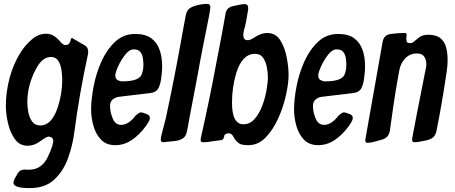

<svg xmlns="http://www.w3.org/2000/svg" viewBox="-20 -736 2333 984"><path d="M132 228Q49 228 49 201Q49 188 66 161Q77 139 92 135Q101 133 111 133L123 134Q163 134 186 117Q209 100 223 72.5Q237 45 248 12Q253 -8 253 -13Q253 -33 231 -36Q218 -36 186.5 -12.5Q155 11 122 11Q80 11 55.5 -24Q31 -59 20.5 -107Q10 -155 10 -193Q10 -263 29 -335.5Q48 -408 86 -468Q108 -503 142 -533Q176 -563 216 -563Q236 -563 250 -555.5Q264 -548 275.5 -537Q287 -526 294 -516Q296 -515 299 -512.5Q302 -510 306 -507.5Q310 -505 316 -505Q334 -505 340 -523Q341 -527 342 -529V-532Q343 -533 343 -534V-536Q344 -537 344 -537L346 -540Q346 -541 347 -541Q349 -541 350 -541Q351 -541 386 -520Q400 -511 416 -502.5Q432 -494 432 -468Q432 -462 430 -454Q387 -257 361 -59Q352 11 328 76.5Q304 142 257.5 185Q211 228 132 228ZM187 -93Q244 -93 275 -183Q299 -255 299 -327Q299 -347 295.5 -374.5Q292 -402 279.5 -423Q267 -444 240 -444Q195 -444 162 -378Q120 -297 120 -211Q120 -190 125 -162Q130 -134 144.5 -113.5Q159 -93 187 -93Z M571 8Q525 8 498 -20Q471 -48 459 -90.5Q447 -133 447 -175Q447 -226 459.5 -292Q472 -358 499 -419Q526 -480 569 -521Q612 -562 673 -562Q725 -562 755 -540Q785 -518 798 -480.5Q811 -443 811 -396Q811 -368 807 -343Q804 -309 793 -286Q782 -263 750 -259L590 -240Q572 -238 558 -226.5Q544 -215 544 -194Q544 -163 555 -136Q568 -96 601 -96Q622 -96 642 -110.5Q662 -125 675 -144H676L684 -151Q695 -160 702 -160Q707 -160 714 -158Q721 -156 724 -154Q748 -149 748 -131Q748 -124 743 -114Q716 -66 670 -29Q624 8 571 8ZM607 -319Q691 -319 706 -354Q715 -377 715 -403Q715 -421 712 -439.5Q709 -458 698.5 -470.5Q688 -483 665 -483Q643 -483 621.5 -455.5Q600 -428 585.5 -396Q571 -364 571 -350Q571 -332 583 -325.5Q595 -319 607 -319Z M817 -7Q804 -7 804 -21Q804 -33 815 -73L830 -131Q877 -350 916 -571L932 -657Q937 -682 951 -692.5Q965 -703 991.5 -709.5Q1018 -716 1043 -716Q1058 -716 1058 -698Q1058 -681 1024 -517Q1011 -453 985 -310L955 -153Q950 -130 946.5 -107Q943 -84 937.5 -59.5Q932 -35 914.5 -25Q897 -15 873 -13Q838 -10 831 -8.5Q824 -7 817 -7Z M1253 8Q1221 8 1207 0Q1187 -13 1177.5 -33Q1168 -53 1151 -53Q1145 -53 1137 -49Q1129 -45 1129 -37Q1129 -36 1128.5 -35.5Q1128 -35 1128 -33.5Q1128 -32 1127 -31Q1125 -23 1121 -20.5Q1117 -18 1107.5 -17Q1098 -16 1083 -14Q1045 -7 1021 -7Q1008 -7 1008 -19L1010 -32Q1054 -226 1090 -420L1119 -571L1136 -667Q1142 -699 1176 -705Q1219 -715 1235 -715Q1252 -715 1252 -694Q1252 -684 1250 -676.5Q1248 -669 1247 -659Q1242 -626 1234 -593Q1231 -587 1230.5 -583Q1230 -579 1230 -577Q1227 -569 1227 -558Q1227 -553 1228 -546Q1229 -539 1234.5 -534.5Q1240 -530 1251 -530Q1262 -530 1282 -543Q1318 -567 1349 -567Q1393 -567 1416.5 -529.5Q1440 -492 1449.5 -441.5Q1459 -391 1459 -352Q1459 -309 1445.5 -248Q1432 -187 1405.5 -128.5Q1379 -70 1341 -31Q1303 8 1253 8ZM1228 -99Q1261 -99 1285 -126.5Q1309 -154 1324 -194Q1339 -234 1346 -274.5Q1353 -315 1353 -340Q1353 -361 1348 -389.5Q1343 -418 1329 -439Q1315 -460 1287 -460Q1221 -460 1191 -362Q1169 -290 1169 -209Q1169 -99 1228 -99Z M1611 8Q1565 8 1538 -20Q1511 -48 1499 -90.5Q1487 -133 1487 -175Q1487 -226 1499.5 -292Q1512 -358 1539 -419Q1566 -480 1609 -521Q1652 -562 1713 -562Q1765 -562 1795 -540Q1825 -518 1838 -480.5Q1851 -443 1851 -396Q1851 -368 1847 -343Q1844 -309 1833 -286Q1822 -263 1790 -259L1630 -240Q1612 -238 1598 -226.5Q1584 -215 1584 -194Q1584 -163 1595 -136Q1608 -96 1641 -96Q1662 -96 1682 -110.5Q1702 -125 1715 -144H1716L1724 -151Q1735 -160 1742 -160Q1747 -160 1754 -158Q1761 -156 1764 -154Q1788 -149 1788 -131Q1788 -124 1783 -114Q1756 -66 1710 -29Q1664 8 1611 8ZM1647 -319Q1731 -319 1746 -354Q1755 -377 1755 -403Q1755 -421 1752 -439.5Q1749 -458 1738.5 -470.5Q1728 -483 1705 -483Q1683 -483 1661.5 -455.5Q1640 -428 1625.5 -396Q1611 -364 1611 -350Q1611 -332 1623 -325.5Q1635 -319 1647 -319Z M1863 -4Q1856 -4 1854 -8.5Q1852 -13 1852 -19L1941 -522Q1947 -557 1983 -562Q2019 -567 2055 -567Q2064 -567 2064 -557Q2064 -551 2063.5 -548.5Q2063 -546 2062.5 -545Q2062 -544 2062 -543Q2062 -531 2064.5 -523Q2067 -515 2082 -515Q2094 -515 2103 -524L2120 -538Q2140 -558 2173 -558Q2214 -558 2235.5 -541.5Q2257 -525 2265.5 -496Q2274 -467 2274 -431Q2274 -392 2266 -347Q2245 -205 2217 -65Q2212 -40 2196 -29Q2180 -18 2147 -13Q2121 -7 2104 -7Q2096 -7 2094 -12Q2092 -17 2092 -24L2093 -30Q2103 -87 2161 -379Q2165 -393 2165 -408Q2165 -430 2154 -446Q2143 -462 2117 -462Q2080 -462 2056.5 -436.5Q2033 -411 2027 -378Q2003 -250 1986 -122L1978 -66Q1972 -29 1936 -20L1921 -16Q1883 -4 1863 -4Z"/></svg>

Font: Bangerz
Style: Regular
Weight: 400
Designer: vernon adams
Foundry: Vernon Adams
Version: Version 2.10;February 7, 2025;FontCreator 13.0.0.2683 64-bit